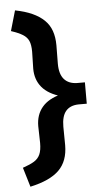

<svg xmlns="http://www.w3.org/2000/svg" viewBox="-60 -742 543 985"><g transform="rotate(-5 211.0 -250.0)"><path d="M26 104Q64 91 85 78Q106 65 115.5 43.5Q125 22 125 -15L123 -102Q123 -160 155.5 -199Q188 -238 255 -255L256 -244Q188 -263 155.5 -302Q123 -341 123 -398L125 -485Q125 -521 116 -541Q107 -561 86 -574Q65 -587 26 -600L56 -704Q107 -694 143.5 -677.5Q180 -661 204.5 -637.5Q229 -614 240.5 -581.5Q252 -549 252 -507L251 -412Q251 -359 274 -332.5Q297 -306 340 -305H381V-195H338Q295 -194 273 -168Q251 -142 251 -88L252 7Q252 89 205 135.5Q158 182 56 204Z"/></g></svg>

Font: Our Lexend SemiBold
Style: Regular
Weight: 600
Designer: Bonnie Shaver-Troup, Thomas Jockin
Foundry: Lexend
Version: Version 1.007